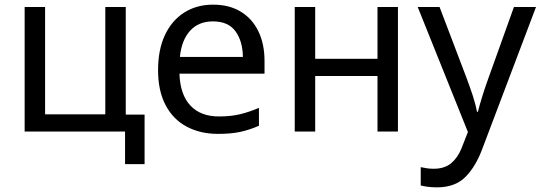

<svg xmlns="http://www.w3.org/2000/svg" viewBox="-20 -566 2326 826"><path d="M518 140V0H86V-536H174V-74H433V-536H521V-73H602V140Z M918 10Q842 10 783.5 -21Q725 -52 692.5 -113.5Q660 -175 660 -264Q660 -352 689.5 -415Q719 -478 772.5 -512Q826 -546 897 -546Q966 -546 1015.5 -516Q1065 -486 1091.5 -431.5Q1118 -377 1118 -304V-249H752Q755 -159 799 -112Q843 -65 922 -65Q973 -65 1012.5 -74.5Q1052 -84 1094 -102V-25Q1053 -7 1013 1.5Q973 10 918 10ZM754 -321H1025Q1024 -389 993 -431.5Q962 -474 896 -474Q834 -474 797.5 -433.5Q761 -393 754 -321Z M1248 0V-536H1336V-313H1604V-536H1692V0H1604V-239H1336V0Z M1860 240Q1837 240 1819.5 237.5Q1802 235 1790 232V153Q1803 156 1816.5 158Q1830 160 1846 160Q1892 160 1920.5 136.5Q1949 113 1965 73L1993 2L1777 -536H1871L1987 -231Q2002 -191 2014 -154.5Q2026 -118 2032 -85H2036Q2042 -110 2054.5 -150.5Q2067 -191 2082 -232L2191 -536H2286L2055 74Q2027 150 1982.5 195Q1938 240 1860 240Z"/></svg>

Font: Noto Sans Historical
Style: Regular
Weight: 400
Designer: Monotype Design Team
Foundry: Monotype Imaging Inc.
Version: Version 2.013; ttfautohint (v1.8.4.7-5d5b)